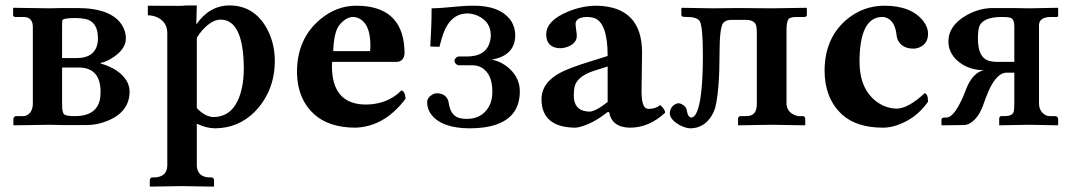

<svg xmlns="http://www.w3.org/2000/svg" viewBox="-20 -465 3983 714"><path d="M210.9 -249H264.2Q337.4 -249 343.8 -312.5Q344.2 -317.9 344.2 -323.2Q344.2 -383.8 297.9 -394.5Q281.7 -397.9 258.8 -397.9Q215.8 -397.9 211.9 -389.6Q210.9 -385.7 210.9 -363.8ZM210.9 -213.9V-77.1Q210.9 -45.4 219.2 -39.1Q229.5 -32.7 258.8 -33.2Q343.8 -33.2 353 -103.5Q354 -113.3 354 -123Q354 -207 284.2 -213.4Q278.3 -213.9 272.9 -213.9ZM32.2 1 29.8 -1V-23.9Q31.7 -32.2 39.1 -33.2H70.8Q99.6 -40 102.1 -76.2V-368.2Q100.1 -400.9 68.8 -401.9H35.2Q30.8 -402.8 28.8 -407.2V-434.1L30.8 -436L164.1 -434.1L210 -435.1H267.1Q397.5 -435.1 436 -367.7Q447.8 -346.7 448.2 -323.2Q448.2 -278.3 390.1 -245.1Q369.1 -233.4 354 -231V-229Q424.8 -208.5 451.7 -163.1Q461.9 -144.5 461.9 -125Q461.9 -47.9 377 -14.6Q340.3 0 303.2 0H210.9L164.1 -1Z M711.9 -324.2V-63Q742.7 -30.8 772.9 -29.8Q855 -29.8 878.9 -135.3Q886.7 -169.9 886.7 -210Q885.7 -391.1 800.8 -392.1Q767.6 -392.1 731.4 -351.6Q720.2 -338.4 711.9 -324.2ZM602.1 150.9V-341.8Q602.1 -381.8 566.4 -399.9Q549.8 -407.7 529.8 -408.2V-443.8Q554.7 -443.8 596.7 -443.4Q661.1 -442.4 671.9 -444.8H711.9L710 -374Q758.3 -444.3 833 -444.8Q925.3 -444.8 972.7 -358.4Q1002 -304.2 1002 -236.8Q1001 -123.5 924.8 -46.9Q864.7 11.7 778.8 12.2Q747.6 11.7 711.9 -4.9V150.9Q713.9 193.8 759.8 194.8H768.1Q774.9 196.8 775.9 203.1V227.1L774.9 229Q773.9 229 654.8 227.1L539.1 229L537.1 227.1V203.1Q539.1 196.3 544.9 194.8H553.7Q601.1 193.4 602.1 150.9Z M1219.2 -274.9H1355.5Q1357.4 -277.8 1357.4 -295.9Q1357.4 -379.4 1311 -398.4Q1301.8 -401.9 1293.5 -401.9Q1270 -401.9 1247.1 -377.9Q1242.7 -372.6 1239.3 -368.2Q1221.2 -339.8 1219.2 -274.9ZM1473.1 -128.9Q1486.3 -125 1488.3 -98.1Q1410.2 6.3 1301.3 9.8Q1203.1 9.3 1148.4 -40Q1087.4 -95.2 1084.5 -190.4Q1084.5 -194.8 1084.5 -198.2Q1084.5 -320.8 1170.9 -393.1Q1231.9 -443.8 1304.2 -443.8Q1474.1 -443.8 1483.9 -284.7Q1484.4 -274.9 1484.4 -266.1Q1481.9 -236.3 1455.6 -234.9H1215.3Q1215.3 -232.4 1214.8 -228.5Q1214.4 -222.2 1214.4 -219.2Q1214.4 -88.4 1321.3 -77.1Q1330.6 -76.2 1340.3 -76.2Q1421.4 -76.7 1473.1 -128.9Z M1716.3 -22.9Q1768.1 -22.9 1794.4 -62.5Q1811 -87.9 1811 -124Q1811 -187.5 1773.9 -211.9Q1758.3 -221.7 1740.2 -222.2H1685.1Q1672.4 -225.1 1669.9 -238.8Q1672.4 -252.4 1685.1 -254.9H1716.3Q1790.5 -254.9 1803.2 -315.4Q1805.2 -324.7 1805.2 -333Q1805.2 -384.8 1755.9 -406.7Q1737.3 -414.6 1719.2 -415Q1655.8 -415 1628.4 -339.8Q1621.6 -320.3 1614.3 -291L1580.1 -292Q1585 -367.7 1585 -434.1Q1613.8 -434.1 1694.3 -441.9Q1718.3 -443.8 1742.2 -443.8Q1832 -443.8 1873 -397.5Q1895.5 -370.6 1896 -334Q1896 -258.8 1808.6 -243.2Q1806.6 -242.7 1806.2 -243.2Q1842.8 -238.8 1877 -207.5Q1912.6 -173.3 1913.1 -126Q1913.1 -9.8 1779.3 8.8Q1754.9 12.2 1728 12.2Q1625 12.2 1585 -37.6Q1568.8 -58.6 1568.4 -84Q1568.4 -102.1 1588.4 -113.8Q1596.2 -117.7 1603 -118.2Q1640.6 -118.2 1648.4 -85Q1648.9 -82.5 1648.9 -81.1Q1655.3 -37.6 1684.6 -27.3Q1698.2 -22.9 1716.3 -22.9Z M2245.1 -48.3 2238.8 -47.9Q2184.6 -4.9 2135.3 7.3Q2125.5 9.8 2118.7 9.8Q1994.6 8.3 1993.7 -95.2Q1993.7 -160.2 2069.8 -197.8Q2103.5 -214.4 2172.9 -235.8L2239.7 -256.8Q2239.7 -382.3 2188.5 -398.4Q2177.2 -401.9 2162.6 -401.9Q2124 -400.9 2120.6 -379.4Q2119.6 -373.5 2124.5 -339.8Q2125 -335 2125 -332Q2125 -304.7 2092.3 -291.5Q2078.1 -286.1 2063 -285.6Q2012.2 -287.1 2011.2 -336.4Q2011.2 -388.2 2091.3 -421.4Q2144.5 -443.4 2196.8 -443.8Q2366.7 -441.4 2367.7 -271L2365.7 -127Q2365.7 -68.4 2384.3 -61.5Q2389.2 -60.1 2393.6 -60.1Q2418 -60.5 2435.5 -74.2Q2453.1 -58.1 2453.6 -45.9Q2393.6 9.8 2322.8 9.8Q2255.4 8.8 2245.1 -48.3ZM2239.7 -217.8 2187.5 -201.2Q2124.5 -180.7 2116.2 -140.1Q2113.8 -128.4 2113.8 -109.9Q2113.8 -56.2 2161.6 -50.8Q2167 -50.3 2171.9 -49.8Q2195.8 -50.8 2239.7 -85.9Z M2550.8 -27.8Q2538.6 -29.3 2534.7 -50.8Q2533.2 -69.3 2513.2 -78.6Q2506.8 -81.1 2501.5 -81.1Q2474.1 -74.7 2470.7 -44.9Q2470.7 -21 2506.3 -0.5Q2527.8 11.2 2546.4 12.2Q2598.1 12.2 2627 -35.6Q2635.3 -49.3 2639.6 -64Q2655.8 -128.9 2655.8 -266.1Q2655.8 -360.4 2668.9 -378.9Q2678.7 -390.6 2697.8 -391.1H2753.4Q2787.1 -391.1 2792.5 -368.2Q2794.4 -358.4 2794.4 -341.8V-77.1Q2794.4 -39.6 2766.1 -34.2Q2759.3 -33.2 2751.5 -33.2H2732.4Q2725.1 -31.2 2724.6 -23.9V-1L2726.6 1Q2727.5 1 2847.7 -1L2972.7 1L2974.6 -1V-23.9Q2973.1 -31.7 2966.8 -33.2H2947.8Q2908.2 -42.5 2904.8 -77.1V-355Q2904.8 -391.1 2916.5 -397.5Q2925.8 -401.9 2944.3 -401.9H2973.6Q2980 -403.8 2980.5 -409.2V-434.1L2978.5 -436Q2977.5 -436 2849.6 -434.1L2723.6 -435.1Q2722.7 -435.1 2628.4 -434.1L2516.6 -436L2513.7 -434.1V-411.1Q2513.7 -402.8 2522.9 -402.3Q2526.9 -402.3 2534.7 -401.9Q2572.8 -401.9 2582.5 -385.7Q2593.8 -364.7 2593.8 -258.8Q2593.8 -120.6 2576.7 -63Q2566.4 -28.8 2550.8 -27.8Z M3431.2 -86.9Q3387.2 -23.4 3314.9 1Q3288.1 9.8 3264.2 9.8Q3165.5 9.8 3111.3 -39.1Q3109.4 -41 3108.4 -42Q3046.9 -101.1 3046.4 -201.2Q3046.4 -324.2 3130.4 -394Q3190.9 -443.4 3268.1 -443.8Q3368.7 -443.8 3413.6 -386.7Q3431.2 -363.3 3431.2 -339.8Q3431.2 -303.2 3399.9 -289.1Q3388.2 -284.2 3376.5 -284.2Q3336.4 -284.2 3319.8 -314Q3315.4 -322.8 3314.5 -331.1Q3309.1 -389.6 3272.5 -400.4Q3266.1 -402.3 3259.3 -401.9Q3176.8 -399.9 3176.3 -235.8Q3176.3 -133.8 3241.2 -85.9Q3275.4 -61.5 3315.4 -61Q3357.4 -62 3418.5 -118.2Q3430.7 -116.7 3431.2 -86.9Z M3752 -234.9V-366.2Q3752 -394.5 3737.3 -398.9Q3727.5 -401.9 3706.1 -401.9Q3633.3 -401.9 3621.1 -364.3Q3616.7 -350.1 3616.7 -320.8Q3616.7 -252 3655.8 -239.3Q3668.5 -235.4 3684.1 -234.9ZM3573.7 -136.2Q3597.7 -194.8 3638.7 -204.1Q3578.6 -204.1 3537.6 -241.7Q3507.3 -271 3506.8 -310.1Q3506.8 -370.6 3575.7 -409.2Q3622.1 -434.6 3670.9 -435.1H3748L3807.6 -434.1L3913.1 -436L3915 -434.1V-404.8Q3913.1 -402.3 3910.6 -401.9H3885.7Q3844.7 -400.4 3843.8 -372.1V-81.1Q3843.8 -50.3 3868.7 -36.6Q3876 -33.2 3882.8 -33.2H3903.8Q3912.6 -32.7 3915 -23.9V1Q3914.1 1 3805.7 -1L3695.8 1V-25.9Q3697.3 -31.7 3701.7 -33.2H3715.8Q3744.6 -33.2 3749.5 -48.8Q3752 -58.1 3752 -81.1V-194.8H3723.6Q3681.2 -194.8 3647.5 -105Q3643.6 -94.7 3639.6 -84Q3621.1 -25.9 3585.9 -5.9Q3574.7 0 3564.9 0L3483.9 1L3481 -1V-20Q3482.4 -27.3 3490.7 -27.8H3499Q3531.2 -27.8 3569.3 -124.5Q3571.8 -131.3 3573.7 -136.2Z"/></svg>

Font: Linux Libertine O
Style: Bold
Weight: 700
Designer: Philipp H. Poll
Foundry: Philipp H. Poll
Version: Version 5.0.0